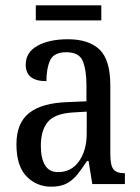

<svg xmlns="http://www.w3.org/2000/svg" viewBox="-20 -694 527 724"><path d="M173 10Q118 10 80 -29Q42 -68 42 -150Q42 -230 90 -268Q138 -306 236 -309L306 -312V-373Q306 -429 292.5 -463Q279 -497 230 -497Q183 -497 169 -466.5Q155 -436 155 -388Q77 -388 77 -450Q77 -497 121.5 -521.5Q166 -546 236 -546Q315 -546 355.5 -507Q396 -468 396 -372V-113Q396 -71 407.5 -56Q419 -41 448 -41H451V0H328L314 -87H308Q290 -59 272.5 -37Q255 -15 232 -2.5Q209 10 173 10ZM199 -45Q249 -45 278 -86Q307 -127 307 -191V-273L256 -270Q187 -266 160.5 -234.5Q134 -203 134 -144Q134 -98 149.5 -71.5Q165 -45 199 -45ZM115 -617V-674H362V-617Z"/></svg>

Font: Noto Serif Georgian Condensed
Style: Regular
Weight: 400
Width: 3
Designer: Monotype Design Team, Akaki Razmadze
Foundry: Google LLC
Version: Version 2.003; ttfautohint (v1.8.4.7-5d5b)